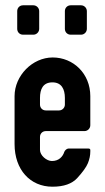

<svg xmlns="http://www.w3.org/2000/svg" viewBox="-20 -699 395 725"><path d="M35 -336V-155C35 -58 94 6 178 6C221 6 252 -5 272 -27C292 -49 306 -68 312 -83C318 -98 321 -112 321 -127V-133C321 -136 318 -138 315 -138H238C232 -138 225 -131 223 -126C217 -107 202 -91 176 -91C156 -91 131 -112 131 -133V-182C131 -194 140 -204 153 -204H299C311 -204 321 -214 321 -226V-336C321 -421 257 -482 179 -482C102 -482 35 -413 35 -336ZM178 -388C212 -388 225 -363 225 -329V-304C225 -292 215 -282 203 -282H153C140 -282 131 -292 131 -304V-329C131 -362 142 -388 178 -388ZM247 -568H286C298 -568 308 -578 308 -590V-657C308 -669 298 -679 286 -679H247C234 -679 225 -669 225 -657V-590C225 -578 234 -568 247 -568ZM67 -568H106C118 -568 128 -578 128 -590V-657C128 -669 118 -679 106 -679H67C54 -679 45 -669 45 -657V-590C45 -578 54 -568 67 -568Z"/></svg>

Font: DIN Rundschrift
Style: Eng
Weight: 400
Width: 3
Version: Version 1.027